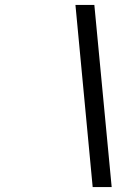

<svg xmlns="http://www.w3.org/2000/svg" viewBox="-20 -712 473 779"><path d="M362.8 -691.9 433.1 46.9H356L286.1 -691.9Z"/></svg>

Font: Linear Smooth
Style: Bold Italic
Weight: 700
Designer: Philipp H. Poll, Flanker
Foundry: Philipp H. Poll, reworked by Flanker
Version: Version 1.061 | FøM Fix